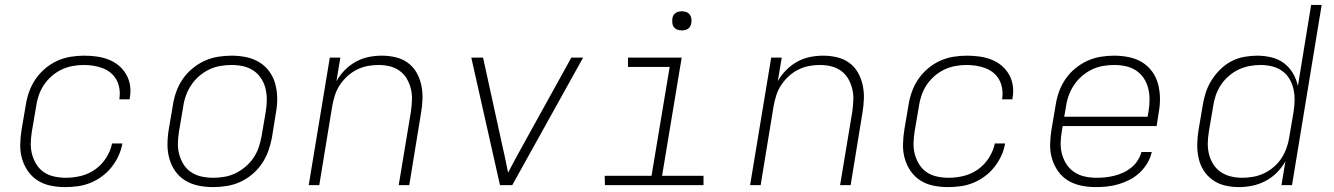

<svg xmlns="http://www.w3.org/2000/svg" viewBox="-20 -755 5440 783"><path d="M245 8Q215 8 186 2Q157 -4 133.5 -19Q110 -34 94 -57Q78 -80 70 -107.5Q62 -135 62.5 -165Q63 -195 68 -226L85 -326Q89 -353 98.5 -380Q108 -407 124.5 -431.5Q141 -456 164 -475.5Q187 -495 213.5 -507Q240 -519 268 -523.5Q296 -528 323 -528Q349 -528 374.5 -524.5Q400 -521 423 -512Q446 -503 464.5 -487.5Q483 -472 495 -451Q507 -430 510.5 -405Q514 -380 509 -354V-350H467V-353Q470 -373 467 -393Q464 -413 455 -429.5Q446 -446 431.5 -458Q417 -470 398.5 -477Q380 -484 360.5 -487Q341 -490 320 -490Q298 -490 274.5 -485.5Q251 -481 229.5 -470.5Q208 -460 189.5 -443.5Q171 -427 158 -407Q145 -387 137.5 -364.5Q130 -342 127 -319L110 -219Q106 -195 105.5 -171Q105 -147 111 -125Q117 -103 129 -84Q141 -65 159.5 -52.5Q178 -40 201.5 -35Q225 -30 249 -30Q279 -30 310 -37.5Q341 -45 368 -64Q395 -83 413 -111.5Q431 -140 437 -170H479Q475 -145 463.5 -120Q452 -95 435 -73.5Q418 -52 395.5 -35.5Q373 -19 348 -9Q323 1 297 4.5Q271 8 245 8Z M849 8Q818 8 789 2Q760 -4 736 -18.5Q712 -33 695.5 -56Q679 -79 671 -107Q663 -135 663 -165Q663 -195 668 -226L685 -326Q689 -353 698.5 -380Q708 -407 724.5 -431.5Q741 -456 764.5 -475.5Q788 -495 814.5 -507Q841 -519 869 -523.5Q897 -528 924 -528Q955 -528 984 -522Q1013 -516 1037 -501.5Q1061 -487 1078 -464Q1095 -441 1102.5 -413Q1110 -385 1110.5 -355Q1111 -325 1105 -294L1089 -194Q1084 -167 1074.5 -140Q1065 -113 1048.5 -88.5Q1032 -64 1009 -44.5Q986 -25 959.5 -13Q933 -1 904.5 3.5Q876 8 849 8ZM850 -30Q872 -30 895.5 -34Q919 -38 940.5 -48.5Q962 -59 981.5 -75.5Q1001 -92 1014.5 -112.5Q1028 -133 1035.5 -155.5Q1043 -178 1047 -201L1064 -301Q1068 -325 1068 -349Q1068 -373 1062.5 -395Q1057 -417 1044.5 -436Q1032 -455 1013 -467.5Q994 -480 971.5 -485Q949 -490 924 -490Q902 -490 878.5 -486Q855 -482 833 -471.5Q811 -461 792 -444.5Q773 -428 759.5 -407.5Q746 -387 738 -364.5Q730 -342 727 -319L710 -219Q706 -195 705.5 -171Q705 -147 711 -125Q717 -103 729 -84Q741 -65 760 -52.5Q779 -40 802 -35Q825 -30 850 -30Z M1239 0 1325 -520H1368L1352 -424Q1366 -449 1386.5 -469.5Q1407 -490 1431.5 -503.5Q1456 -517 1483 -522.5Q1510 -528 1537 -528Q1566 -528 1593.5 -521.5Q1621 -515 1643 -499Q1665 -483 1678.5 -459.5Q1692 -436 1698 -408.5Q1704 -381 1703 -352Q1702 -323 1697 -294L1649 0H1606L1656 -301Q1659 -324 1660 -347.5Q1661 -371 1655.5 -393Q1650 -415 1639 -434Q1628 -453 1610 -466Q1592 -479 1570 -484.5Q1548 -490 1524 -490Q1502 -490 1480 -486Q1458 -482 1436.5 -471.5Q1415 -461 1397 -444.5Q1379 -428 1366 -408.5Q1353 -389 1346 -367Q1339 -345 1335 -323L1282 0Z M2019 0 1902 -520H1950L2026 -173Q2033 -143 2039.5 -112Q2046 -81 2052 -51Q2068 -81 2084.5 -112Q2101 -143 2118 -173L2310 -520H2358L2069 0Z M2849 0H2447L2446 -38H2637L2711 -482H2541V-520H2760L2680 -38H2849ZM2761 -631Q2751 -631 2742.5 -634Q2734 -637 2728.5 -644Q2723 -651 2722 -660.5Q2721 -670 2722 -680Q2723 -686 2726 -692Q2729 -698 2735 -702Q2741 -706 2747.5 -707.5Q2754 -709 2760 -709Q2770 -709 2778.5 -706Q2787 -703 2792.5 -696Q2798 -689 2799.5 -679.5Q2801 -670 2799 -660Q2798 -654 2795 -648Q2792 -642 2786.5 -638Q2781 -634 2774 -632.5Q2767 -631 2761 -631Z M3039 0 3125 -520H3168L3152 -424Q3166 -449 3186.5 -469.5Q3207 -490 3231.5 -503.5Q3256 -517 3283 -522.5Q3310 -528 3337 -528Q3366 -528 3393.5 -521.5Q3421 -515 3443 -499Q3465 -483 3478.5 -459.5Q3492 -436 3498 -408.5Q3504 -381 3503 -352Q3502 -323 3497 -294L3449 0H3406L3456 -301Q3459 -324 3460 -347.5Q3461 -371 3455.5 -393Q3450 -415 3439 -434Q3428 -453 3410 -466Q3392 -479 3370 -484.5Q3348 -490 3324 -490Q3302 -490 3280 -486Q3258 -482 3236.5 -471.5Q3215 -461 3197 -444.5Q3179 -428 3166 -408.5Q3153 -389 3146 -367Q3139 -345 3135 -323L3082 0Z M3845 8Q3815 8 3786 2Q3757 -4 3733.5 -19Q3710 -34 3694 -57Q3678 -80 3670 -107.5Q3662 -135 3662.5 -165Q3663 -195 3668 -226L3685 -326Q3689 -353 3698.5 -380Q3708 -407 3724.5 -431.5Q3741 -456 3764 -475.5Q3787 -495 3813.5 -507Q3840 -519 3868 -523.5Q3896 -528 3923 -528Q3949 -528 3974.5 -524.5Q4000 -521 4023 -512Q4046 -503 4064.5 -487.5Q4083 -472 4095 -451Q4107 -430 4110.5 -405Q4114 -380 4109 -354V-350H4067V-353Q4070 -373 4067 -393Q4064 -413 4055 -429.5Q4046 -446 4031.5 -458Q4017 -470 3998.5 -477Q3980 -484 3960.5 -487Q3941 -490 3920 -490Q3898 -490 3874.5 -485.5Q3851 -481 3829.5 -470.5Q3808 -460 3789.5 -443.5Q3771 -427 3758 -407Q3745 -387 3737.5 -364.5Q3730 -342 3727 -319L3710 -219Q3706 -195 3705.5 -171Q3705 -147 3711 -125Q3717 -103 3729 -84Q3741 -65 3759.5 -52.5Q3778 -40 3801.5 -35Q3825 -30 3849 -30Q3879 -30 3910 -37.5Q3941 -45 3968 -64Q3995 -83 4013 -111.5Q4031 -140 4037 -170H4079Q4075 -145 4063.5 -120Q4052 -95 4035 -73.5Q4018 -52 3995.5 -35.5Q3973 -19 3948 -9Q3923 1 3897 4.5Q3871 8 3845 8Z M4449 8Q4418 8 4389 2Q4360 -4 4336 -18.5Q4312 -33 4295.5 -56Q4279 -79 4270.5 -107Q4262 -135 4262.5 -165Q4263 -195 4268 -226L4285 -326Q4289 -353 4298.5 -380Q4308 -407 4324.5 -431.5Q4341 -456 4364.5 -475.5Q4388 -495 4414.5 -507Q4441 -519 4468.5 -523.5Q4496 -528 4524 -528Q4554 -528 4583.5 -522Q4613 -516 4637 -501.5Q4661 -487 4678 -464Q4695 -441 4702.5 -413Q4710 -385 4710.5 -355Q4711 -325 4705 -294L4697 -241H4314L4310 -219Q4306 -195 4305.5 -171Q4305 -147 4311.5 -124.5Q4318 -102 4330.5 -83.5Q4343 -65 4362 -52.5Q4381 -40 4404.5 -35Q4428 -30 4453 -30Q4471 -30 4489 -32Q4507 -34 4525 -38.5Q4543 -43 4560.5 -51Q4578 -59 4593.5 -71.5Q4609 -84 4619.5 -100.5Q4630 -117 4635 -135H4677Q4672 -112 4659.5 -90.5Q4647 -69 4628.5 -51.5Q4610 -34 4588 -22.5Q4566 -11 4542.5 -4Q4519 3 4495.5 5.5Q4472 8 4449 8ZM4320 -279H4660L4664 -301Q4668 -325 4668 -349Q4668 -373 4662.5 -395Q4657 -417 4644.5 -436Q4632 -455 4613 -467.5Q4594 -480 4571 -485Q4548 -490 4524 -490Q4501 -490 4478 -486Q4455 -482 4433 -471.5Q4411 -461 4392 -444.5Q4373 -428 4359.5 -407.5Q4346 -387 4338 -364.5Q4330 -342 4327 -319Z M5032 8Q5003 8 4975.5 1.5Q4948 -5 4925.5 -21Q4903 -37 4888.5 -60Q4874 -83 4868 -110.5Q4862 -138 4862.5 -167Q4863 -196 4868 -226L4885 -326Q4889 -352 4897.5 -378Q4906 -404 4921 -428Q4936 -452 4956.5 -472Q4977 -492 5001.5 -505Q5026 -518 5053.5 -523Q5081 -528 5107 -528Q5137 -528 5165.5 -521Q5194 -514 5216 -497.5Q5238 -481 5252.5 -456.5Q5267 -432 5273 -404L5327 -735H5370L5249 0H5206L5222 -97Q5208 -72 5187 -51Q5166 -30 5140 -16.5Q5114 -3 5086.5 2.5Q5059 8 5032 8ZM5046 -30Q5068 -30 5090.5 -34Q5113 -38 5134.5 -48Q5156 -58 5175 -74.5Q5194 -91 5206.5 -110.5Q5219 -130 5227 -152.5Q5235 -175 5238 -197L5255 -297Q5259 -321 5259.5 -345Q5260 -369 5255 -391.5Q5250 -414 5238.5 -433.5Q5227 -453 5208.5 -466Q5190 -479 5167 -484.5Q5144 -490 5120 -490Q5098 -490 5074.5 -485.5Q5051 -481 5029.5 -470.5Q5008 -460 4989.5 -443.5Q4971 -427 4958 -407Q4945 -387 4937.5 -364.5Q4930 -342 4927 -319L4910 -219Q4906 -195 4905.5 -171.5Q4905 -148 4910.5 -126Q4916 -104 4928 -85Q4940 -66 4958.5 -53.5Q4977 -41 4999.5 -35.5Q5022 -30 5046 -30Z"/></svg>

Font: Iosevka XLt Ex Obl
Style: Regular
Weight: 200
Width: 7
Italic angle: -9°
Monospace: yes
Designer: Belleve Invis
Foundry: Belleve Invis
Version: Version 32.5.0; ttfautohint (v1.8.4)